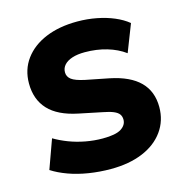

<svg xmlns="http://www.w3.org/2000/svg" viewBox="-107 -814 879 923"><g transform="rotate(-15 332.0 -352.5)"><path d="M333 11Q277 11 223.5 2.5Q170 -6 124.5 -22.5Q79 -39 45 -61L97 -205Q129 -186 167 -171.5Q205 -157 247.5 -149Q290 -141 333 -141Q398 -141 425 -158.5Q452 -176 452 -203Q452 -219 444 -230Q436 -241 417 -249Q398 -257 366 -263L250 -287Q152 -307 105 -357.5Q58 -408 58 -488Q58 -557 96 -608.5Q134 -660 201.5 -688Q269 -716 359 -716Q408 -716 454.5 -707Q501 -698 540 -681.5Q579 -665 607 -642L554 -506Q516 -534 465 -549Q414 -564 356 -564Q319 -564 293 -555.5Q267 -547 253 -531.5Q239 -516 239 -495Q239 -473 257.5 -459Q276 -445 323 -435L439 -412Q537 -392 585.5 -343.5Q634 -295 634 -217Q634 -149 596.5 -97Q559 -45 491.5 -17Q424 11 333 11Z"/></g></svg>

Font: Nunito Sans 11pt Black
Style: Regular
Weight: 900
Version: Version 3.101;gftools[0.9.27]